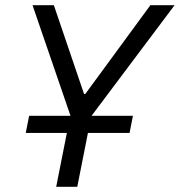

<svg xmlns="http://www.w3.org/2000/svg" viewBox="-20 -718 691 738"><path d="M196 0H277L318 -207H478L491 -273H332L651 -698H558L308 -357H303L187 -698H105L251 -273H92L79 -207H237Z"/></svg>

Font: Braiins Sans
Style: Italic
Weight: 400
Italic angle: -11.31°
Designer: Mike Abbink, Paul van der Laan, Pieter van Rosmalen, Jiri Chlebus, Lubos Buracinsky
Foundry: Bold Monday, Sudetype
Version: Version 1.000;hotconv 1.0.109;makeotfexe 2.5.65596